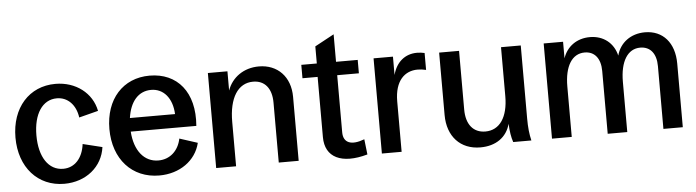

<svg xmlns="http://www.w3.org/2000/svg" viewBox="-45 -883 3935 1085"><g transform="rotate(-5 1922.5 -340.5)"><path d="M282 14C405 14 499 -63 514 -174L404 -201C394 -121 348 -71 283 -71C200 -71 148 -149 148 -272C148 -393 199 -471 281 -471C342 -471 388 -425 398 -352L507 -380C487 -483 395 -553 280 -553C131 -553 29 -439 29 -270C29 -101 132 14 282 14Z M821 14C936 14 1029 -51 1053 -151L951 -184C937 -115 888 -71 823 -71C742 -71 688 -139 681 -247H1053C1069 -438 971 -553 814 -553C663 -553 562 -441 562 -272C562 -101 666 14 821 14ZM683 -324C696 -417 744 -472 816 -472C886 -472 935 -415 939 -324Z M1144 0H1257V-252C1257 -388 1308 -468 1394 -468C1460 -468 1499 -421 1499 -340V0H1612V-363C1612 -477 1540 -551 1434 -551C1348 -551 1281 -503 1255 -430V-539H1144Z M2002 -2 1992 -89C1916 -60 1871 -79 1871 -139V-463H1994V-539H1871V-695L1762 -636V-539H1674V-463H1760V-121C1760 -6 1853 40 2002 -2Z M2084 0H2196V-286C2196 -404 2254 -455 2326 -455C2341 -455 2358 -453 2374 -449V-545C2360 -548 2346 -550 2331 -550C2264 -550 2213 -509 2194 -436V-540H2084Z M2642 14C2730 14 2792 -30 2812 -105C2814 -61 2819 -29 2829 0H2932C2923 -37 2919 -76 2919 -125V-540H2807V-262C2807 -143 2759 -73 2678 -73C2609 -73 2569 -123 2569 -207V-540H2456V-186C2456 -64 2529 14 2642 14Z M3049 0H3161V-286C3161 -401 3203 -469 3275 -469C3331 -469 3365 -428 3365 -356V0H3476V-285C3476 -401 3519 -469 3590 -469C3647 -469 3681 -428 3681 -356V0H3791V-361C3791 -479 3726 -553 3624 -553C3544 -553 3482 -507 3463 -435C3446 -507 3389 -553 3312 -553C3238 -553 3181 -512 3159 -446V-540H3049Z"/></g></svg>

Font: Ronzino Medium
Style: Regular
Weight: 500
Designer: Nunzio Mazzaferro
Foundry: Collletttivo
Version: Version 1.000;Glyphs 3.3 (3337)